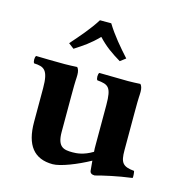

<svg xmlns="http://www.w3.org/2000/svg" viewBox="-101 -753 801 854"><g transform="rotate(15 299.0 -326.5)"><path d="M510 -133V-306C510 -390 512 -378 512 -402C512 -419 508 -430 502 -436C484 -435 464 -434 445 -434C417 -434 352 -435 313 -436C307 -430 307 -408 313 -402C364 -397 380 -390 380 -306V-121C380 -111 380 -101 381 -91C340 -66 307 -64 289 -64C249 -64 219 -69 219 -139V-306C219 -390 221 -378 221 -402C221 -419 217 -430 211 -436C193 -435 172 -434 154 -434C103 -434 65 -435 22 -436C16 -430 16 -408 22 -402C68 -400 89 -390 89 -306V-150C89 -44 131 10 217 10C253 10 326 -19 384 -51C386 -26 388 -7 388 -7C389 5 397 10 411 10C448 0 508 -14 577 -23C579 -29 577 -49 575 -55C521 -60 510 -76 510 -133ZM307 -663H255C225 -615 185 -570 149 -529L174 -510C214 -536 242 -554 280 -593C315 -556 344 -536 387 -510L412 -529C375 -570 337 -614 307 -663Z"/></g></svg>

Font: Libertinus Serif
Style: Bold
Weight: 700
Designer: Philipp H. Poll, Khaled Hosny
Foundry: Caleb Maclennan
Version: Version 7.050;RELEASE